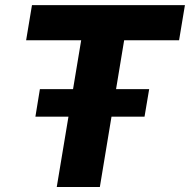

<svg xmlns="http://www.w3.org/2000/svg" viewBox="-20 -748 760 768"><path d="M84.5 -586.9 107.9 -727.5H719.7L696.3 -586.9H476.6L379.4 0H207L304.7 -586.9ZM121.6 -281.2 139.6 -391.6H576.7L558.1 -281.2Z"/></svg>

Font: Inter ExtraBold
Style: Italic
Weight: 800
Italic angle: -9.3988°
Designer: Rasmus Andersson
Foundry: rsms
Version: Version 4.001;git-66647c0bb